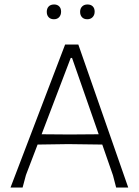

<svg xmlns="http://www.w3.org/2000/svg" viewBox="-20 -838 622 858"><path d="M553 0H499L485 -54L437 -192L285 -194L148 -192L96 -56L81 0H27L271 -639H330ZM421 -238 302 -579H296L166 -238L291 -237ZM253 -786Q253 -771 244.5 -761.5Q236 -752 221 -752Q206 -752 197.5 -761Q189 -770 189 -785Q189 -800 197.5 -809Q206 -818 222 -818Q236 -818 244.5 -809.5Q253 -801 253 -786ZM403 -786Q403 -771 394 -761.5Q385 -752 370 -752Q355 -752 346.5 -761Q338 -770 338 -785Q338 -800 347 -809Q356 -818 371 -818Q386 -818 394.5 -809.5Q403 -801 403 -786Z"/></svg>

Font: Luna Sans Light
Style: Regular
Weight: 300
Designer: Juan Pablo del Peral
Foundry: Huerta Tipografica
Version: Version 2.001; ttfautohint (v1.5)